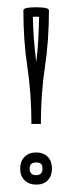

<svg xmlns="http://www.w3.org/2000/svg" viewBox="-20 -496 197 525"><path d="M79.1 -79.1Q98.6 -79.1 110.4 -67.4Q122.1 -55.7 122.1 -35.2Q122.1 -15.1 110.8 -3.2Q99.6 8.8 79.1 8.8Q59.6 8.8 47.4 -2.9Q35.2 -14.6 35.2 -35.2Q35.2 -54.7 46.9 -66.9Q58.6 -79.1 79.1 -79.1ZM113.8 -467.8Q113.8 -384.8 102.8 -312.5Q91.8 -240.2 91.8 -157.2H65.9Q65.9 -240.2 54.9 -312.5Q43.9 -384.8 43.9 -467.8Q43.9 -476.1 79.1 -476.1Q113.8 -476.1 113.8 -467.8ZM79.1 -51.8Q61 -51.8 61 -35.2Q61 -17.1 79.1 -17.1Q96.2 -17.1 96.2 -35.2Q96.2 -44.4 92 -48.1Q87.9 -51.8 79.1 -51.8ZM69.8 -450.2Q70.8 -391.6 79.1 -326.2Q85.9 -378.4 86.9 -450.2Z"/></svg>

Font: FoglihtenNo01
Style: Regular
Weight: 500
Version: Version 0.61